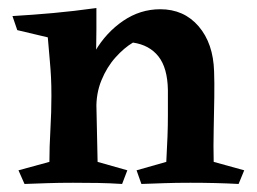

<svg xmlns="http://www.w3.org/2000/svg" viewBox="-20 -458 640 478"><path d="M379 -435Q438 -435 474.5 -392.5Q511 -350 513 -280Q514 -254 513.5 -216Q513 -178 512 -136Q511 -94 512 -55L588 -34L574 0Q518 -3 454 -3Q418 -3 389.5 -2Q361 -1 332 0L320 -34L394 -55Q396 -92 397 -118.5Q398 -145 398 -171.5Q398 -198 398 -234Q397 -289 374.5 -317.5Q352 -346 311 -352Q289 -339 267.5 -315Q246 -291 232.5 -258Q219 -225 220 -186L184 -230Q189 -283 216.5 -330Q244 -377 286.5 -406Q329 -435 379 -435ZM220 -438Q220 -405 220 -384Q220 -363 219.5 -343Q219 -323 218 -290L223 -55L297 -34L284 0Q253 -2 224 -2.5Q195 -3 162 -3Q126 -3 98 -2Q70 -1 41 0L26 -34L103 -55Q103 -92 105.5 -135.5Q108 -179 108 -219Q108 -246 107 -265.5Q106 -285 104 -307Q102 -329 99 -365L23 -383L11 -418Q62 -421 112 -425.5Q162 -430 220 -438Z"/></svg>

Font: Ruwudu SemiBold
Style: Regular
Weight: 600
Designer: Becca Hirsbrunner Spalinger
Foundry: SIL International
Version: Version 3.000